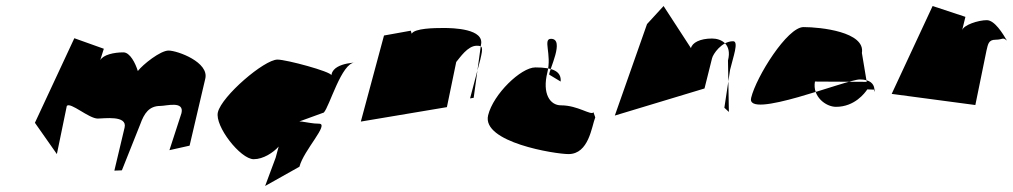

<svg xmlns="http://www.w3.org/2000/svg" viewBox="-20 -678 3366 638"><path d="M96 -270 169 -166 202 -326C214 -340 275 -284 305 -284C325 -284 404 -296 394 -254L360 -111L385 -112L446 -265C459 -301 475 -326 513 -326C533 -326 593 -344 583 -302L543 -179L610 -194L662 -416C676 -471 570 -510 540 -510C513 -510 455 -464 438 -442C430 -468 412 -504 390 -504C358 -504 323 -496 313 -478L325 -516L227 -551Z M704 -305C693 -259 779 -149 823 -149C855 -149 888 -171 906 -191L896 -154L861 -60L975 -124C989 -179 1076 -267 1040 -267C998 -267 965 -286 946 -264L1056 -304C1075 -324 1115 -470 1159 -470C1183 -470 1092 -474 1082 -432L1081 -428C1080 -440 932 -480 902 -480C858 -480 717 -359 704 -305Z M1179 -274 1465 -322 1496 -472C1508 -486 1534 -526 1564 -526C1584 -526 1586 -522 1576 -480L1542 -351L1554 -353L1578 -528C1592 -583 1484 -585 1454 -585C1422 -585 1358 -584 1348 -566L1345 -576L1256 -560Z M1602 -295C1580 -205 1825 -166 1869 -166C1937 -166 1946 -258 1958 -288L1952 -305C1944 -293 1901 -328 1844 -328C1808 -328 1781 -366 1799 -438C1814 -498 1783 -549 1811 -549C1858 -549 1804 -445 1805 -430L1843 -407C1846 -441 1817 -454 1759 -454C1711 -454 1619 -365 1602 -295Z M2023 -294 2321 -384 2346 -484C2349 -498 2378 -541 2416 -541C2436 -541 2416 -488 2406 -446L2387 -320L2402 -306L2399 -477C2413 -532 2376 -550 2346 -550C2306 -550 2280 -536 2276 -518L2185 -658L2130 -598Z M2476 -353C2493 -423 2596 -588 2650 -588C2707 -588 2856 -572 2844 -502L2860 -406L2688 -407C2679 -357 2724 -323 2758 -323C2820 -323 2854 -369 2862 -381L2888 -380C2876 -350 2909 -414 2837 -414C2793 -414 2457 -278 2476 -353Z M2943 -366 3221 -329 3258 -510C3263 -530 3264 -546 3288 -546C3313 -546 3311 -556 3326 -543C3312 -567 3285 -611 3259 -611C3231 -611 3181 -595 3177 -577L3188 -622L3079 -658Z"/></svg>

Font: Interstorm
Style: Obl
Weight: 400
Version: Version 0.7